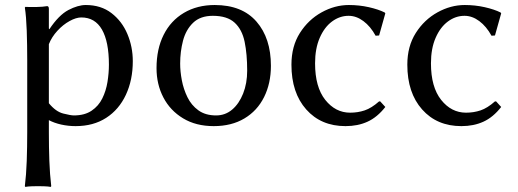

<svg xmlns="http://www.w3.org/2000/svg" viewBox="-20 -485 2034 754"><path d="M171.9 -373 173.8 -370.1Q210.9 -425.8 248.5 -445.6Q286.1 -465.3 316.9 -465.3Q376.5 -465.3 417.7 -433.6Q459 -401.9 480.2 -351.6Q501.5 -301.3 501.5 -244.6Q501.5 -170.9 474.4 -112.8Q447.3 -54.7 397 -22.2Q346.7 10.3 276.9 10.3Q248 10.3 220.5 4.2Q192.9 -2 171.9 -13.2V34.2Q171.9 93.3 173.8 146.7Q175.8 200.2 181.2 246.1L179.2 249Q169.9 247.1 154.3 246.6Q138.7 246.1 129.4 246.1Q119.6 246.1 104.2 246.6Q88.9 247.1 79.6 249L77.6 246.1Q83 202.1 85 147.2Q86.9 92.3 86.9 34.2V-249Q86.9 -308.6 85 -364.7Q83 -420.9 77.6 -455.1L79.6 -458Q97.2 -457 122.8 -457.5Q148.4 -458 165 -460.9Q171.9 -460.9 171.9 -450.2ZM171.9 -311.5V-79.6Q199.2 -46.4 228.5 -39.1Q257.8 -31.7 270 -31.7Q312.5 -31.7 339.8 -50.3Q367.2 -68.8 381.8 -98.6Q396.5 -128.4 402.1 -163.3Q407.7 -198.2 407.7 -231Q407.7 -321.3 380.4 -368.9Q353 -416.5 299.3 -416.5Q278.8 -416.5 253.2 -402.3Q227.5 -388.2 205.3 -364Q183.1 -339.8 171.9 -311.5Z M594.7 -217.3Q594.7 -292.5 622.6 -348.1Q650.4 -403.8 702.4 -434.6Q754.4 -465.3 823.2 -465.3Q930.7 -465.3 987.3 -400.1Q1043.9 -335 1043.9 -226.6Q1043.9 -157.7 1017.1 -103.8Q990.2 -49.8 939.7 -19.8Q889.2 10.3 819.3 10.3Q749.5 10.3 699 -20.3Q648.4 -50.8 621.6 -102.3Q594.7 -153.8 594.7 -217.3ZM815.9 -422.9Q766.6 -422.9 738.3 -395.5Q710 -368.2 698.7 -325.2Q687.5 -282.2 687.5 -235.4Q687.5 -204.6 694.1 -169.7Q700.7 -134.8 716.1 -103.3Q731.4 -71.8 759 -51.8Q786.6 -31.7 828.6 -31.7Q864.7 -31.7 891.8 -54.7Q918.9 -77.6 934.8 -117.7Q950.7 -157.7 950.7 -207.5Q950.7 -272.5 940.7 -320.8Q930.7 -369.1 901.4 -396Q872.1 -422.9 815.9 -422.9Z M1349.1 -422.9Q1314 -422.9 1283.9 -400.6Q1253.9 -378.4 1235.6 -336.4Q1217.3 -294.4 1217.3 -236.3Q1217.3 -143.1 1257.3 -92.8Q1297.4 -42.5 1355 -42.5Q1385.3 -42.5 1412.1 -51.5Q1439 -60.5 1468.8 -86.9H1473.1L1493.2 -64.9Q1461.4 -24.4 1423.3 -7.1Q1385.3 10.3 1336.9 10.3Q1240.7 10.3 1182.6 -55.2Q1124.5 -120.6 1124.5 -231Q1124.5 -303.2 1157.7 -355.5Q1190.9 -407.7 1242.9 -436.5Q1294.9 -465.3 1350.1 -465.3Q1390.6 -465.3 1428.5 -456.8Q1466.3 -448.2 1490.7 -436L1493.2 -432.6L1468.8 -345.7L1455.1 -344.7Q1435.1 -381.3 1407.2 -402.1Q1379.4 -422.9 1349.1 -422.9Z M1804.2 -422.9Q1769 -422.9 1739 -400.6Q1709 -378.4 1690.7 -336.4Q1672.4 -294.4 1672.4 -236.3Q1672.4 -143.1 1712.4 -92.8Q1752.4 -42.5 1810.1 -42.5Q1840.3 -42.5 1867.2 -51.5Q1894 -60.5 1923.8 -86.9H1928.2L1948.2 -64.9Q1916.5 -24.4 1878.4 -7.1Q1840.3 10.3 1792 10.3Q1695.8 10.3 1637.7 -55.2Q1579.6 -120.6 1579.6 -231Q1579.6 -303.2 1612.8 -355.5Q1646 -407.7 1698 -436.5Q1750 -465.3 1805.2 -465.3Q1845.7 -465.3 1883.5 -456.8Q1921.4 -448.2 1945.8 -436L1948.2 -432.6L1923.8 -345.7L1910.2 -344.7Q1890.1 -381.3 1862.3 -402.1Q1834.5 -422.9 1804.2 -422.9Z"/></svg>

Font: Kurinto Seri
Style: Regular
Weight: 400
Designer: Kurinto was developed by Clint Goss from a range of fonts that are compatible with the SIL Open Font License Version 1.1
Foundry: Clinton F. Goss
Version: Version 2.196; July 25, 2020